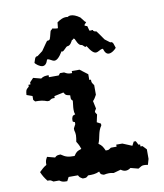

<svg xmlns="http://www.w3.org/2000/svg" viewBox="-87 -862 794 929"><g transform="rotate(-10 310.0 -397.5)"><path d="M511 -599C505 -614 505 -630 491 -630C490 -630 491 -629 490 -629L465 -648C443 -679 433 -695 430 -695C429 -695 429 -695 429 -693C418 -697 417 -700 417 -702V-703C417 -704 402 -701 400 -703C394 -725 394 -727 392 -727H390C388 -727 386 -728 380 -733C380 -733 393 -747 392 -747C390 -747 388 -748 386 -750L368 -773C350 -786 335 -791 324 -791C317 -791 311 -789 307 -786C304 -787 301 -787 298 -787C287 -787 273 -782 255 -769L252 -741C250 -739 232 -743 230 -743C229 -743 228 -744 227 -745C210 -729 218 -744 207 -704C205 -702 205 -700 205 -699V-698C205 -696 204 -693 193 -689C193 -691 193 -691 192 -691C189 -691 180 -676 158 -645L133 -626C132 -626 132 -625 131 -625C117 -625 117 -610 111 -595C115 -589 133 -573 148 -573C159 -573 168 -581 174 -601H176C188 -601 197 -589 209 -589C219 -589 232 -598 250 -628C251 -626 252 -626 254 -626C262 -626 275 -647 282 -647C297 -647 305 -666 309 -673L310 -672C312 -674 316 -675 318 -679C319 -677 320 -677 321 -676L322 -677C326 -670 335 -641 350 -641C358 -641 366 -621 373 -632C391 -602 403 -593 413 -593C425 -593 435 -605 447 -605H449C455 -585 463 -577 474 -577C489 -577 507 -593 511 -599ZM92 -525 74 -506V-496H64V-487C48 -474 48 -471 46 -449L74 -439V-420L82 -411C104 -411 120 -410 140 -402H150C164 -411 161 -411 178 -411V-420L224 -430C233 -414 235 -415 254 -411V-404C254 -393 253 -391 262 -383C261 -367 258 -354 258 -341C258 -333 258 -325 262 -316C247 -311 249 -312 244 -297C244 -278 242 -285 254 -279V-269L244 -250V-241C247 -231 248 -223 248 -216C248 -206 246 -197 244 -184C253 -170 257 -162 262 -146C240 -139 237 -137 224 -118C195 -118 182 -120 158 -137C142 -136 139 -136 130 -127L92 -137C83 -121 82 -117 82 -99C66 -90 60 -83 46 -70C54 -51 61 -40 74 -23C91 -23 88 -23 102 -14H130C143 -5 149 -4 168 -4L178 -23H224C230 -12 229 -13 244 -4H250C261 -4 263 -5 272 -14C294 -14 308 -14 328 -23C333 -8 333 -9 348 -4C358 -6 366 -7 374 -7C381 -7 387 -6 396 -4L432 -14C440 -8 448 -5 456 -5C464 -5 472 -8 480 -14L518 -4C532 -13 537 -16 546 -16C551 -16 557 -16 566 -14L574 -42V-89L556 -108H546V-118H538L528 -137H518L508 -118L462 -137H432V-127H404C390 -118 394 -118 377 -118C368 -137 365 -144 348 -156C361 -186 357 -213 377 -241V-250L358 -260L366 -297C360 -306 358 -309 358 -311C358 -313 360 -317 366 -326L358 -364C367 -373 370 -380 377 -392V-439C368 -453 366 -451 366 -468H358V-496L320 -525H282V-515C263 -515 260 -516 244 -525H224L216 -515H168V-525C149 -524 143 -524 130 -515Z"/></g></svg>

Font: GNUTypewriter
Style: Standard
Weight: 400
Version: Version 001.000